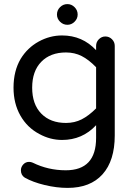

<svg xmlns="http://www.w3.org/2000/svg" viewBox="-20 -682 656 937"><path d="M258 -611Q258 -632 273 -647Q288 -662 309 -662Q329 -662 344 -647Q359 -632 359 -611Q359 -591 344 -576Q329 -561 309 -561Q288 -561 273 -576Q258 -591 258 -611ZM81 -395Q114 -449 168.5 -479Q223 -509 283 -509Q382 -509 449 -437V-458Q449 -477 462.5 -490.5Q476 -504 494 -504Q513 -504 526.5 -490.5Q540 -477 540 -458V-21Q540 102 480.5 168.5Q421 235 310 235Q256 235 198 221Q140 207 101 185Q82 173 82 149Q82 133 93.5 120.5Q105 108 122 108Q131 108 140 112Q215 149 301 149Q449 149 449 -9V-71Q382 1 283 1Q225 1 172 -28Q113 -59 79.5 -118Q46 -177 46 -254Q46 -336 81 -395ZM302 -82Q344 -82 378.5 -99.5Q413 -117 449 -153V-354Q413 -391 378.5 -408.5Q344 -426 302 -426Q226 -426 181.5 -380.5Q137 -335 137 -254Q137 -173 181.5 -127.5Q226 -82 302 -82Z"/></svg>

Font: 寒蝉全圆体
Style: Regular
Weight: 400
Designer: Warren2060
      Designed by Motoya company      

      [Varela Round]
      Joe Prince(Latin component); Avraham Cornf
Foundry: ChillType
Version: Version 3.200